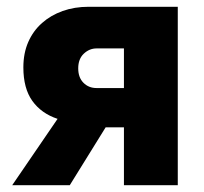

<svg xmlns="http://www.w3.org/2000/svg" viewBox="-20 -547 602 567"><path d="M150 -196Q102 -212 75.5 -249Q49 -286 49 -348Q49 -390 63.5 -423Q78 -456 104 -479Q130 -502 165 -514.5Q200 -527 242 -527H505V0H346V-171H292L186 0H16ZM346 -287V-404H265Q244 -404 227.5 -388.5Q211 -373 211 -345Q211 -318 226.5 -302.5Q242 -287 265 -287Z"/></svg>

Font: Boldmen
Style: Bold
Weight: 700
Designer: Matt McInerney, Pablo Impallari, Rodrigo Fuenzalida
Foundry: LIVING CONCEPT
Version: Version 1.000